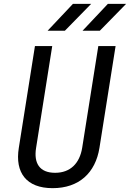

<svg xmlns="http://www.w3.org/2000/svg" viewBox="-20 -970 677 1000"><path d="M410 -810H500L637 -950H542ZM228 -810H318L455 -950H360ZM254 10C391 10 477 -69 498 -200L582 -730H492L408 -200C395 -120 347 -70 267 -70C186 -70 155 -120 168 -200L252 -730H162L78 -200C57 -70 118 10 254 10Z"/></svg>

Font: JetBrains Mono
Style: Italic
Weight: 400
Italic angle: -9°
Monospace: yes
Designer: Philipp Nurullin, Konstantin Bulenkov
Foundry: JetBrains
Version: Version 2.305